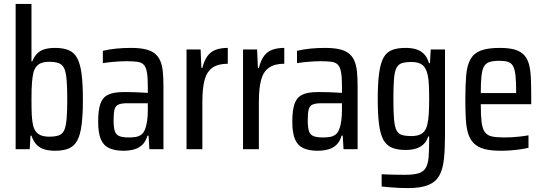

<svg xmlns="http://www.w3.org/2000/svg" viewBox="-20 -763 2782 982"><path d="M261 8Q232 8 208.5 1.5Q185 -5 168 -22Q151 -39 141 -69H136L132 0H60V-743H141V-449H145Q155 -474 170.5 -489.5Q186 -505 209 -511.5Q232 -518 262 -518Q305 -518 333 -505.5Q361 -493 376 -463.5Q391 -434 397.5 -383Q404 -332 404 -254Q404 -177 397.5 -125.5Q391 -74 375.5 -45Q360 -16 332.5 -4Q305 8 261 8ZM231 -64Q262 -64 280.5 -70.5Q299 -77 308 -96Q317 -115 320.5 -153.5Q324 -192 324 -255Q324 -319 320.5 -357Q317 -395 308 -414Q299 -433 280.5 -440Q262 -447 231 -447Q197 -447 178 -434Q159 -421 151 -392Q146 -371 143.5 -340.5Q141 -310 141 -255Q141 -203 142.5 -174.5Q144 -146 149 -122Q157 -91 176.5 -77.5Q196 -64 231 -64Z M611 8Q566 8 537 -6Q508 -20 495 -52.5Q482 -85 482 -141Q482 -200 493.5 -232.5Q505 -265 533 -278.5Q561 -292 609 -292Q620 -292 634.5 -292Q649 -292 665.5 -291.5Q682 -291 699.5 -290Q717 -289 736 -288V-322Q736 -367 731.5 -393Q727 -419 715.5 -431.5Q704 -444 682.5 -447Q661 -450 626 -450Q612 -450 593 -449Q574 -448 552 -446Q530 -444 506 -440V-503Q539 -511 575 -514.5Q611 -518 649 -518Q692 -518 721.5 -511.5Q751 -505 769.5 -491Q788 -477 798.5 -454.5Q809 -432 812.5 -399Q816 -366 816 -322V0H744L740 -69H734Q725 -38 707 -21.5Q689 -5 664.5 1.5Q640 8 611 8ZM639 -60Q660 -60 676 -63Q692 -66 703.5 -75Q715 -84 721 -100Q729 -119 732.5 -144.5Q736 -170 736 -202V-235H631Q601 -235 585.5 -228Q570 -221 565.5 -202Q561 -183 561 -147Q561 -112 567 -93Q573 -74 590 -67Q607 -60 639 -60Z M934 0V-510H1006L1010 -416H1015Q1025 -455 1042 -477.5Q1059 -500 1085 -509Q1111 -518 1145 -518V-437Q1096 -437 1067 -417Q1038 -397 1026.5 -354.5Q1015 -312 1015 -241V0Z M1223 0V-510H1295L1299 -416H1304Q1314 -455 1331 -477.5Q1348 -500 1374 -509Q1400 -518 1434 -518V-437Q1385 -437 1356 -417Q1327 -397 1315.5 -354.5Q1304 -312 1304 -241V0Z M1604 8Q1559 8 1530 -6Q1501 -20 1488 -52.5Q1475 -85 1475 -141Q1475 -200 1486.5 -232.5Q1498 -265 1526 -278.5Q1554 -292 1602 -292Q1613 -292 1627.5 -292Q1642 -292 1658.5 -291.5Q1675 -291 1692.5 -290Q1710 -289 1729 -288V-322Q1729 -367 1724.5 -393Q1720 -419 1708.5 -431.5Q1697 -444 1675.5 -447Q1654 -450 1619 -450Q1605 -450 1586 -449Q1567 -448 1545 -446Q1523 -444 1499 -440V-503Q1532 -511 1568 -514.5Q1604 -518 1642 -518Q1685 -518 1714.5 -511.5Q1744 -505 1762.5 -491Q1781 -477 1791.5 -454.5Q1802 -432 1805.5 -399Q1809 -366 1809 -322V0H1737L1733 -69H1727Q1718 -38 1700 -21.5Q1682 -5 1657.5 1.5Q1633 8 1604 8ZM1632 -60Q1653 -60 1669 -63Q1685 -66 1696.5 -75Q1708 -84 1714 -100Q1722 -119 1725.5 -144.5Q1729 -170 1729 -202V-235H1624Q1594 -235 1578.5 -228Q1563 -221 1558.5 -202Q1554 -183 1554 -147Q1554 -112 1560 -93Q1566 -74 1583 -67Q1600 -60 1632 -60Z M2067 199Q2044 199 2020.5 198Q1997 197 1975.5 195Q1954 193 1932 191V128Q1946 129 1962 129.5Q1978 130 1999.5 130.5Q2021 131 2052 131Q2095 131 2120 123.5Q2145 116 2157 96.5Q2169 77 2172 42Q2175 7 2175 -47V-65H2170Q2162 -40 2146 -25Q2130 -10 2107.5 -3Q2085 4 2054 4Q2012 4 1984 -8Q1956 -20 1940.5 -48.5Q1925 -77 1918.5 -128Q1912 -179 1912 -256Q1912 -337 1919 -388.5Q1926 -440 1941.5 -468Q1957 -496 1984.5 -507Q2012 -518 2054 -518Q2083 -518 2106.5 -511.5Q2130 -505 2147.5 -488Q2165 -471 2174 -440H2179L2183 -510H2256V-72Q2256 -1 2250.5 51Q2245 103 2226.5 135.5Q2208 168 2170 183.5Q2132 199 2067 199ZM2084 -67Q2120 -67 2139.5 -81Q2159 -95 2166 -128Q2171 -149 2173 -180.5Q2175 -212 2175 -256Q2175 -294 2173.5 -327Q2172 -360 2168 -377Q2160 -415 2141 -430.5Q2122 -446 2084 -446Q2054 -446 2035.5 -440Q2017 -434 2007.5 -415Q1998 -396 1995 -358Q1992 -320 1992 -256Q1992 -190 1995.5 -151.5Q1999 -113 2008.5 -95.5Q2018 -78 2036.5 -72.5Q2055 -67 2084 -67Z M2541 8Q2490 8 2457 -1Q2424 -10 2404 -29.5Q2384 -49 2374.5 -79.5Q2365 -110 2362.5 -153.5Q2360 -197 2360 -254Q2360 -328 2364.5 -379Q2369 -430 2386.5 -460.5Q2404 -491 2439.5 -504.5Q2475 -518 2536 -518Q2584 -518 2614 -509Q2644 -500 2661.5 -480.5Q2679 -461 2686.5 -430.5Q2694 -400 2695.5 -356Q2697 -312 2697 -255V-230H2439Q2439 -174 2443 -140Q2447 -106 2459 -88.5Q2471 -71 2494.5 -65.5Q2518 -60 2557 -60Q2576 -60 2596 -61Q2616 -62 2638.5 -64.5Q2661 -67 2683 -71V-7Q2667 -3 2643 0.5Q2619 4 2593 6Q2567 8 2541 8ZM2620 -265V-290Q2620 -345 2616.5 -377Q2613 -409 2604 -425Q2595 -441 2578 -446.5Q2561 -452 2534 -452Q2503 -452 2484 -446Q2465 -440 2455.5 -423Q2446 -406 2442.5 -373.5Q2439 -341 2439 -287H2641Z"/></svg>

Font: Saira Condensed Medium
Style: Regular
Weight: 500
Width: 3
Designer: Hector Gatti with collaboration of the Omnibus-Type team
Foundry: Omnibus-Type
Version: Version 1.101